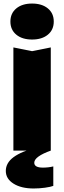

<svg xmlns="http://www.w3.org/2000/svg" viewBox="-20 -848 361 1081"><path d="M242.9 -12.4V0H265.9Q221.3 15.8 197.1 33.1Q172.9 50.5 172.9 68.3Q172.9 95.7 221.7 95.7Q251.9 95.7 280.1 89V198.6Q265.5 204.3 233.5 208.8Q201.5 213.2 169.6 213.2Q99.6 213.2 56.2 186Q12.7 158.7 12.7 114.5Q12.7 69.1 56.4 36.8Q100.1 4.6 190.9 -19.9ZM160.6 -559.9 265.9 -581V0H55.4V-581ZM38.6 -726.7Q38.6 -773.3 71.9 -800.7Q105.1 -828 160.6 -828Q216.2 -828 249.4 -800.7Q282.7 -773.3 282.7 -726.7Q282.7 -680.1 249.4 -652.7Q216.2 -625.4 160.6 -625.4Q105.1 -625.4 71.9 -652.7Q38.6 -680.1 38.6 -726.7Z"/></svg>

Font: Unbounded Variable
Style: Regular
Weight: 400
Designer: Luke Prowse, Jean-Baptiste Morizot, Fátima Lázaro, Florian Runge
Foundry: NaN
Version: Version 1.600;FEAKit 1.0